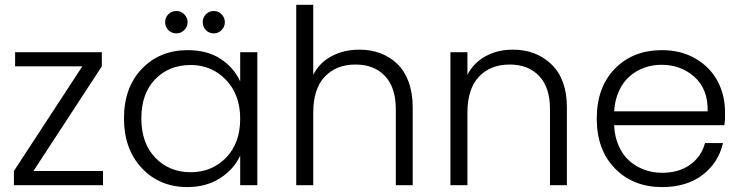

<svg xmlns="http://www.w3.org/2000/svg" viewBox="-20 -760 3043 788"><path d="M397.9 -487.8 117.2 -58.1H402.8V0H37.1V-58.1L317.9 -487.8H42V-545.9H397.9Z M488.8 -273.9Q488.8 -401.4 562.5 -477.8Q636.2 -554.2 750 -554.2Q831.1 -554.2 885.7 -518.1Q940.4 -481.9 965.8 -425.8V-545.9H1036.1V0H965.8V-121.1Q939.9 -64.9 883.1 -28.6Q826.2 7.8 749 7.8Q635.3 7.8 562 -70.1Q488.8 -147.9 488.8 -273.9ZM560.1 -273.9Q560.1 -172.4 617.2 -112.8Q674.3 -53.2 762.7 -53.2Q849.1 -53.2 907.5 -112.5Q965.8 -171.9 965.8 -272.9Q965.8 -371.1 907.5 -432.1Q849.1 -493.2 762.7 -493.2Q673.3 -493.2 616.7 -434.6Q560.1 -376 560.1 -273.9ZM704.1 -714.8Q722.7 -714.8 736.3 -701.2Q750 -687.5 750 -668.9Q750 -650.4 736.3 -636.7Q722.7 -623 704.1 -623Q684.1 -623 670.9 -636.5Q657.7 -649.9 657.7 -668.9Q657.7 -688 670.9 -701.4Q684.1 -714.8 704.1 -714.8ZM857.9 -714.8Q876.5 -714.8 889.6 -701.2Q902.8 -687.5 902.8 -668.9Q902.8 -650.4 889.6 -636.7Q876.5 -623 857.9 -623Q837.9 -623 825 -636.5Q812 -649.9 812 -668.9Q812 -688 825 -701.4Q837.9 -714.8 857.9 -714.8Z M1195.8 -740.2H1265.6V-453.1Q1291.5 -503.4 1341.6 -529.8Q1391.6 -556.2 1455.6 -556.2Q1502 -556.2 1541 -541.5Q1580.1 -526.9 1610.1 -498.3Q1640.1 -469.7 1657 -424.1Q1673.8 -378.4 1673.8 -319.8V0H1604.5V-312Q1604.5 -400.9 1560.1 -448Q1515.6 -495.1 1439 -495.1Q1359.9 -495.1 1312.7 -445.1Q1265.6 -395 1265.6 -297.9V0H1195.8Z M2237.3 -312Q2237.3 -400.9 2192.9 -448Q2148.4 -495.1 2071.8 -495.1Q1992.7 -495.1 1945.6 -445.1Q1898.4 -395 1898.4 -297.9V0H1828.6V-545.9H1898.4V-453.1Q1924.3 -502.9 1973.4 -529.5Q2022.5 -556.2 2084.5 -556.2Q2181.6 -556.2 2244.1 -495.1Q2306.6 -434.1 2306.6 -319.8V0H2237.3Z M2694.3 -494.1Q2657.2 -494.1 2623.8 -481.9Q2590.3 -469.7 2563.7 -446.5Q2537.1 -423.3 2520.3 -386.5Q2503.4 -349.6 2500.5 -303.2H2884.3Q2886.2 -394 2830.6 -444.1Q2774.9 -494.1 2694.3 -494.1ZM2429.2 -272.9Q2429.2 -401.9 2503.4 -478Q2577.6 -554.2 2697.3 -554.2Q2774.9 -554.2 2834.5 -519.5Q2894 -484.9 2924.8 -427.5Q2955.6 -370.1 2955.6 -300.8V-272Q2955.6 -268.1 2953.1 -246.1H2500.5Q2502.4 -199.7 2519 -161.9Q2535.6 -124 2562.7 -100.1Q2589.8 -76.2 2624.3 -63.5Q2658.7 -50.8 2697.3 -50.8Q2765.6 -50.8 2812 -83.7Q2858.4 -116.7 2873.5 -172.9H2947.3Q2928.7 -91.8 2863.3 -42Q2797.9 7.8 2697.3 7.8Q2578.6 7.8 2503.9 -68.6Q2429.2 -145 2429.2 -272.9Z"/></svg>

Font: PoppinsZ Light
Style: Regular
Weight: 300
Designer: Ninad Kale (Devanagari), Jonny Pinhorn (Latin)
Foundry: Indian Type Foundry
Version: Version 3.002;FEAKit 1.0